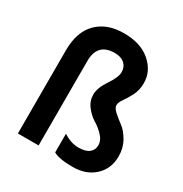

<svg xmlns="http://www.w3.org/2000/svg" viewBox="-163 -815 902 947"><g transform="rotate(30 288.0 -341.0)"><path d="M553 -151Q553 -80 505.5 -36Q458 8 381.5 8Q305 8 272 -11V-117Q317 -89 358 -89Q399 -89 419 -105Q439 -121 439 -148Q439 -175 416 -199.5Q393 -224 365.5 -240.5Q338 -257 315 -286.5Q292 -316 292 -353.5Q292 -391 325 -439.5Q358 -488 358 -517.5Q358 -547 338 -565Q318 -583 282 -583Q184 -583 184 -481V0H66V-474Q66 -579 121.5 -634.5Q177 -690 273 -690Q369 -690 424.5 -641.5Q480 -593 480 -526Q480 -485 464 -454Q448 -423 432.5 -401.5Q417 -380 417 -364Q417 -348 438.5 -329Q460 -310 485 -291.5Q510 -273 531.5 -235.5Q553 -198 553 -151Z"/></g></svg>

Font: Hind Guntur SemiBold
Style: Regular
Weight: 600
Designer: Manushi Parikh, Hitesh Malaviya
Foundry: Indian Type Foundry
Version: Version 1.000;PS 1.0;hotconv 1.0.86;makeotf.lib2.5.63406; tt